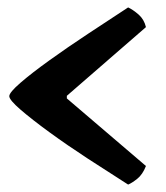

<svg xmlns="http://www.w3.org/2000/svg" viewBox="-20 -536 447 517"><path d="M325 -39Q273 -72 217 -108.5Q161 -145 113 -180Q65 -215 35 -241Q5 -267 5 -277Q5 -287 35 -313Q65 -339 113 -373.5Q161 -408 217 -445Q273 -482 325 -516Q338 -510 353 -497Q368 -484 373 -463L160 -278V-271L373 -89Q364 -66 349.5 -54.5Q335 -43 325 -39Z"/></svg>

Font: Texturina 12pt ExtraBold
Style: Regular
Weight: 800
Designer: Guillermo Torres Carreño
Foundry: Omnibus-Type
Version: Version 1.002